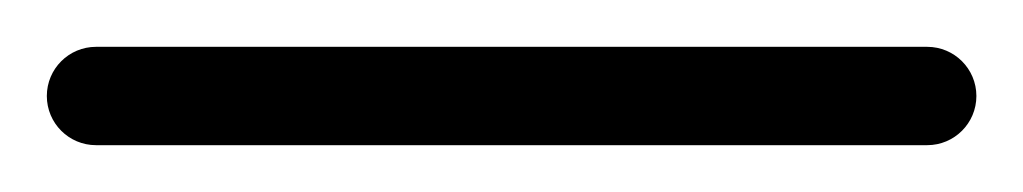

<svg xmlns="http://www.w3.org/2000/svg" viewBox="-41 -41 437 82"><path d="M0 21C0 21 0 21 0 21C118.3 21 236.7 21 355 21C366.6 21 376 11.6 376 0C376 -11.6 366.6 -21 355 -21C355 -21 355 -21 355 -21C236.7 -21 118.3 -21 0 -21C-11.6 -21 -21 -11.6 -21 0C-21 11.6 -11.6 21 0 21Z"/></svg>

Font: FRB American Cursive Guidelines Medium
Style: Italic
Weight: 500
Italic angle: -25°
Version: Version 2.0;Modular Font Editor K font №1